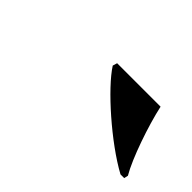

<svg xmlns="http://www.w3.org/2000/svg" viewBox="-37 -888 403 403"><g transform="rotate(45 165.0 -686.0)"><path d="M317 -606H328L330 -615C311 -647 286 -720 276 -766H147L144 -756C170 -715 256 -639 317 -606Z"/></g></svg>

Font: Noto Serif Display Condensed ExtraBold
Style: Italic
Weight: 800
Width: 3
Italic angle: -12°
Designer: Monotype Design Team
Foundry: Monotype Imaging Inc.
Version: Version 2.009